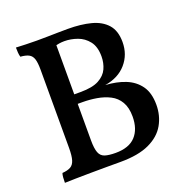

<svg xmlns="http://www.w3.org/2000/svg" viewBox="-123 -793 883 910"><g transform="rotate(-20 318.5 -338.0)"><path d="M53 -679Q73 -678 102 -677Q131 -676 157 -676Q182 -676 209 -676.5Q236 -677 263 -677.5Q290 -678 314 -678Q380 -678 430 -665Q480 -652 508.5 -620Q537 -588 537 -531Q537 -468 498 -423Q459 -378 390 -367Q446 -364 490 -346.5Q534 -329 560 -293Q586 -257 586 -197Q586 -142 560.5 -97Q535 -52 479.5 -26Q424 0 334 0Q304 0 264.5 0Q225 0 184.5 0.5Q144 1 109 1.5Q74 2 52 3Q52 -12 53 -24.5Q54 -37 57 -45Q84 -47 99 -55.5Q114 -64 120.5 -85Q127 -106 127 -146V-540Q127 -576 121 -594.5Q115 -613 100 -621Q85 -629 58 -631Q55 -640 54 -653Q53 -666 53 -679ZM237 -641V-144Q237 -103 245 -82Q253 -61 273 -54.5Q293 -48 327 -48Q395 -48 428 -84Q461 -120 461 -183Q461 -228 444 -257Q427 -286 397.5 -301Q368 -316 332.5 -322Q297 -328 261 -328H221V-376H269Q329 -376 361.5 -393.5Q394 -411 407 -439.5Q420 -468 420 -501Q420 -550 398 -578Q376 -606 343.5 -617.5Q311 -629 279 -629Q265 -629 252.5 -627Q240 -625 223 -620Z"/></g></svg>

Font: Vollkorn Medium
Style: Regular
Weight: 500
Designer: Friedrich Althausen
Foundry: Friedrich Althausen
Version: Version 5.000